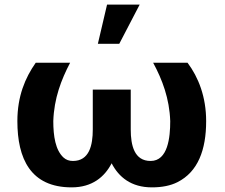

<svg xmlns="http://www.w3.org/2000/svg" viewBox="-20 -799 971 829"><path d="M55 -276C55 -114.5 111.6 10 289.3 10C377.8 10 431.4 -34.8 462 -94C492.8 -34.4 546.3 10 635.8 10C679.8 10 716.6 2.5 746.3 -12.5C834.6 -57 870.1 -151.7 870.1 -276C870.1 -381 836.8 -465.3 789.8 -528H641.3C680.5 -455.5 711.7 -373.8 715 -276C715 -206.6 705.3 -104 630.3 -104C559.5 -104 544.5 -171.8 544.5 -240V-412H380.6V-240C380.6 -171.8 365.6 -104 294.8 -104C278.7 -104 265.3 -108.8 254.6 -118.5C219.4 -150.5 210.1 -211.2 210.1 -276C213.4 -374.4 244.3 -454.6 282.7 -528H134.2C88.5 -462.8 55 -383.5 55 -276ZM442.2 -779 402.6 -610H495L583 -779Z"/></svg>

Font: Asimov
Style: Wid
Weight: 500
Designer: Google
Version: Version 2.000980; 2014